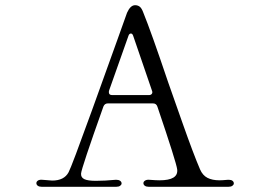

<svg xmlns="http://www.w3.org/2000/svg" viewBox="-20 -720 1040 739"><path d="M141 -1Q131 -1 125.5 -5Q120 -9 120 -15Q120 -21 126 -25Q132 -29 143 -28Q176 -25 181 -25Q227 -25 244 -57Q255 -77 333.5 -294Q412 -511 430 -562L469 -671Q482 -700 500 -700Q510 -700 517.5 -694.5Q525 -689 531 -673Q562 -597 627 -404Q640 -367 682.5 -246.5Q725 -126 750 -68Q760 -45 778.5 -35.5Q797 -26 825 -26Q835 -26 857 -28H861Q870 -28 875 -24Q880 -20 880 -14Q880 -9 874.5 -5Q869 -1 859 -1H553Q543 -1 537.5 -5Q532 -9 532 -15Q532 -21 538.5 -25Q545 -29 555 -28Q581 -26 594 -26Q667 -26 662 -68Q659 -94 586 -309Q582 -322 569 -322H395Q383 -322 378 -310Q293 -71 292 -52Q291 -37 304.5 -30.5Q318 -24 349 -24Q384 -24 425 -28H428Q437 -28 442.5 -24Q448 -20 448 -14Q448 -9 442.5 -5Q437 -1 427 -1ZM400 -372Q399 -369 399 -365Q399 -354 412 -354H553Q561 -354 564.5 -359Q568 -364 565 -371L493 -581Q490 -591 484 -591Q477 -591 474 -581Z"/></svg>

Font: Hina Mincho
Style: Regular
Weight: 400
Designer: satsuyako
Foundry: satsuyako
Version: Version 1.100